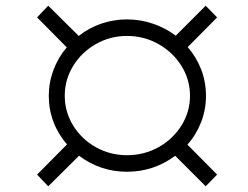

<svg xmlns="http://www.w3.org/2000/svg" viewBox="-20 -654 869 673"><path d="M637 -147 741 -42 701 -1 594 -108Q519 -52 425 -52Q332 -52 257 -108L149 -1L110 -42L215 -148Q184 -183 167.5 -226.5Q151 -270 151 -318Q151 -365 167.5 -409Q184 -453 214 -488L110 -593L149 -634L256 -528Q291 -556 334.5 -571Q378 -586 425 -586Q472 -586 516 -571Q560 -556 596 -529L701 -634L741 -593L638 -489Q669 -453 685.5 -409.5Q702 -366 702 -318Q702 -270 685 -226Q668 -182 637 -147ZM425 -110Q485 -110 535.5 -138Q586 -166 616 -214Q646 -262 646 -318Q646 -375 616 -423Q586 -471 535.5 -499.5Q485 -528 425 -528Q366 -528 316 -499.5Q266 -471 236.5 -423Q207 -375 207 -318Q207 -262 236.5 -214Q266 -166 316 -138Q366 -110 425 -110Z"/></svg>

Font: Gontserrat Light
Style: Italic
Weight: 300
Italic angle: -11.3°
Designer: Julieta Ulanovsky
Foundry: Julieta Ulanovsky
Version: Version 6.001